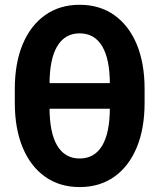

<svg xmlns="http://www.w3.org/2000/svg" viewBox="-20 -759 657 791"><path d="M308.1 11.7Q226.1 11.7 166 -30.8Q106 -73.2 73.5 -151.1Q41 -229 41 -335V-392.6Q41 -499 73.5 -576.7Q106 -654.3 166 -696.8Q226.1 -739.3 308.1 -739.3Q390.6 -739.3 450.7 -696.8Q510.7 -654.3 543.2 -576.7Q575.7 -499 575.7 -392.6V-335Q575.7 -229 543.2 -151.1Q510.7 -73.2 450.7 -30.8Q390.6 11.7 308.1 11.7ZM308.1 -106Q369.1 -106 400.9 -158.9Q432.6 -211.9 432.6 -315.4V-412.1Q432.6 -515.6 400.9 -568.6Q369.1 -621.6 308.1 -621.6Q247.6 -621.6 215.8 -568.6Q184.1 -515.6 184.1 -412.1V-315.4Q184.1 -211.9 215.8 -158.9Q247.6 -106 308.1 -106ZM158.7 -311V-416.5H457.5V-311Z"/></svg>

Font: Inter 20pt
Style: Bold
Weight: 700
Version: Version 4.001;git-66647c0bb